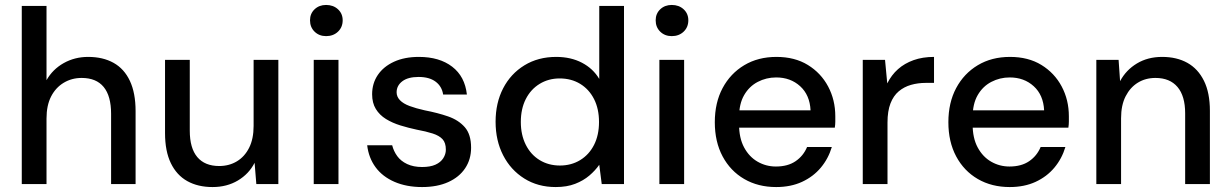

<svg xmlns="http://www.w3.org/2000/svg" viewBox="-20 -744 4970 776"><path d="M68 0V-720H168V-420Q193 -464 237.5 -489Q282 -514 336 -514Q396 -514 439 -490Q482 -466 505 -417Q528 -368 528 -295V0H429V-284Q429 -356 399 -392.5Q369 -429 310 -429Q270 -429 237.5 -409.5Q205 -390 186.5 -354Q168 -318 168 -265V0Z M839 12Q780 12 737 -12Q694 -36 670.5 -84.5Q647 -133 647 -206V-502H747V-216Q747 -145 777.5 -109Q808 -73 866 -73Q906 -73 937.5 -92Q969 -111 987 -147Q1005 -183 1005 -235V-502H1105V0H1016L1009 -86Q986 -41 941.5 -14.5Q897 12 839 12Z M1248 0V-502H1348V0ZM1298 -598Q1270 -598 1251.5 -616Q1233 -634 1233 -662Q1233 -689 1251.5 -706.5Q1270 -724 1298 -724Q1327 -724 1346 -706.5Q1365 -689 1365 -662Q1365 -634 1346 -616Q1327 -598 1298 -598Z M1686 12Q1623 12 1574.5 -9Q1526 -30 1498 -68Q1470 -106 1464 -157H1565Q1571 -133 1585.5 -113Q1600 -93 1625.5 -81Q1651 -69 1686 -69Q1719 -69 1740 -78.5Q1761 -88 1771.5 -104.5Q1782 -121 1782 -139Q1782 -167 1768.5 -181.5Q1755 -196 1728.5 -204.5Q1702 -213 1664 -220Q1631 -227 1598.5 -237Q1566 -247 1540 -263Q1514 -279 1499 -303.5Q1484 -328 1484 -363Q1484 -407 1507 -441Q1530 -475 1572.5 -494.5Q1615 -514 1673 -514Q1756 -514 1807.5 -474.5Q1859 -435 1867 -362H1771Q1766 -395 1740.5 -414Q1715 -433 1672 -433Q1629 -433 1606 -415.5Q1583 -398 1583 -371Q1583 -353 1596.5 -339Q1610 -325 1635.5 -315.5Q1661 -306 1697 -298Q1749 -288 1791 -273.5Q1833 -259 1858.5 -230Q1884 -201 1884 -147Q1884 -100 1860 -64Q1836 -28 1791.5 -8Q1747 12 1686 12Z M2226 12Q2154 12 2099 -22.5Q2044 -57 2013.5 -116.5Q1983 -176 1983 -252Q1983 -328 2013.5 -387Q2044 -446 2099.5 -480Q2155 -514 2228 -514Q2287 -514 2332 -490.5Q2377 -467 2402 -425V-720H2502V0H2412L2402 -78Q2386 -55 2362 -34.5Q2338 -14 2304.5 -1Q2271 12 2226 12ZM2243 -75Q2289 -75 2325 -97Q2361 -119 2381 -158.5Q2401 -198 2401 -251Q2401 -304 2381 -343.5Q2361 -383 2325 -405Q2289 -427 2242 -427Q2197 -427 2161 -405Q2125 -383 2105 -343.5Q2085 -304 2085 -251Q2085 -199 2105 -159Q2125 -119 2161 -97Q2197 -75 2243 -75Z M2645 0V-502H2745V0ZM2695 -598Q2667 -598 2648.5 -616Q2630 -634 2630 -662Q2630 -689 2648.5 -706.5Q2667 -724 2695 -724Q2724 -724 2743 -706.5Q2762 -689 2762 -662Q2762 -634 2743 -616Q2724 -598 2695 -598Z M3117 12Q3044 12 2988 -20.5Q2932 -53 2900.5 -112Q2869 -171 2869 -250Q2869 -329 2900.5 -388Q2932 -447 2988 -480.5Q3044 -514 3118 -514Q3192 -514 3245 -481.5Q3298 -449 3327 -394.5Q3356 -340 3356 -274Q3356 -264 3356 -252.5Q3356 -241 3354 -228H2942V-298H3256Q3253 -360 3214 -395.5Q3175 -431 3117 -431Q3077 -431 3042.5 -413Q3008 -395 2987.5 -359.5Q2967 -324 2967 -270V-242Q2967 -186 2987.5 -148Q3008 -110 3042 -90.5Q3076 -71 3116 -71Q3164 -71 3195.5 -92.5Q3227 -114 3242 -150H3342Q3328 -103 3297.5 -66.5Q3267 -30 3221.5 -9Q3176 12 3117 12Z M3467 0V-502H3557L3566 -407Q3583 -441 3609.5 -464.5Q3636 -488 3672.5 -501Q3709 -514 3755 -514V-409H3722Q3690 -409 3662 -401Q3634 -393 3612.5 -375Q3591 -357 3579 -326Q3567 -295 3567 -249V0Z M4061 12Q3988 12 3932 -20.5Q3876 -53 3844.5 -112Q3813 -171 3813 -250Q3813 -329 3844.5 -388Q3876 -447 3932 -480.5Q3988 -514 4062 -514Q4136 -514 4189 -481.5Q4242 -449 4271 -394.5Q4300 -340 4300 -274Q4300 -264 4300 -252.5Q4300 -241 4298 -228H3886V-298H4200Q4197 -360 4158 -395.5Q4119 -431 4061 -431Q4021 -431 3986.5 -413Q3952 -395 3931.5 -359.5Q3911 -324 3911 -270V-242Q3911 -186 3931.5 -148Q3952 -110 3986 -90.5Q4020 -71 4060 -71Q4108 -71 4139.5 -92.5Q4171 -114 4186 -150H4286Q4272 -103 4241.5 -66.5Q4211 -30 4165.5 -9Q4120 12 4061 12Z M4411 0V-502H4501L4507 -416Q4531 -461 4575 -487.5Q4619 -514 4677 -514Q4736 -514 4779 -490Q4822 -466 4846 -417.5Q4870 -369 4870 -296V0H4770V-286Q4770 -356 4739 -392.5Q4708 -429 4650 -429Q4610 -429 4579 -410Q4548 -391 4529.5 -355Q4511 -319 4511 -266V0Z"/></svg>

Font: DM Sans 16pt Medium
Style: Regular
Weight: 500
Version: Version 4.004;gftools[0.9.30]